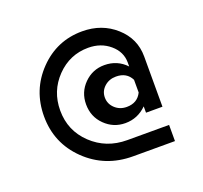

<svg xmlns="http://www.w3.org/2000/svg" viewBox="-101 -665 825 781"><g transform="rotate(-20 312.0 -274.5)"><path d="M530 -148.8H458.8V-176.2Q420 -137.5 366.2 -137.5Q315 -137.5 278.1 -173.8Q241.2 -210 241.2 -263.8Q241.2 -316.2 277.5 -352.5Q313.8 -388.8 365 -388.8Q421.2 -388.8 458.8 -348.8V-366.2Q458.8 -412.5 420.6 -445Q382.5 -477.5 327.5 -477.5Q247.5 -477.5 190.6 -418.8Q133.8 -360 133.8 -276.2Q133.8 -188.8 196.2 -129.4Q258.8 -70 348.8 -70H530V0H348.8Q228.8 0 146.2 -80Q63.8 -160 63.8 -276.2Q63.8 -390 140.6 -469.4Q217.5 -548.8 327.5 -548.8Q412.5 -548.8 471.2 -496.2Q530 -443.8 530 -366.2ZM393.8 -197.5Q440 -197.5 458.8 -236.2V-291.2Q440 -328.8 393.8 -328.8Q363.8 -328.8 343.1 -310Q322.5 -291.2 322.5 -263.8Q322.5 -236.2 343.1 -216.9Q363.8 -197.5 393.8 -197.5Z"/></g></svg>

Font: Now Alt Medium
Style: Regular
Weight: 500
Designer: Alfredo Marco Pradil
Foundry: Alfredo Marco Pradil
Version: Version 1.002;PS 001.002;hotconv 1.0.88;makeotf.lib2.5.64775